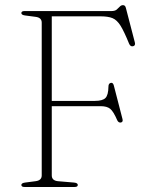

<svg xmlns="http://www.w3.org/2000/svg" viewBox="-20 -744 600 764"><path d="M423.5 -700Q437.5 -700 444.5 -706Q451.5 -712 456.8 -717.8Q462 -723.5 469.5 -723.5Q478.5 -723.5 481 -712L516.5 -575.5Q520 -562.5 509.5 -560Q499 -557.5 493.5 -570.5Q474 -618.5 459.8 -641.5Q445.5 -664.5 427.8 -671.8Q410 -679 380.5 -679H186V-342.5H357.5Q388 -342.5 399.5 -354Q411 -365.5 411.5 -399Q411.5 -411.5 420 -414Q429.5 -417 433 -403.5L467.5 -270Q470.5 -258.5 461 -256.5Q451.5 -255 446.5 -265.5Q431.5 -300.5 418.5 -311Q405.5 -321.5 381 -321.5H186V-46Q186 -25.5 210.5 -23L275 -17.5Q289.5 -16 289.5 -8Q289.5 0 277 0H77.5Q65 0 65 -8Q65 -15.5 79.5 -17.5L121.5 -23Q146 -26 146 -46V-654Q146 -674 121.5 -677L79.5 -682.5Q65 -684.5 65 -692Q65 -700 77.5 -700Z"/></svg>

Font: Fraunces 9pt S000 Thin
Style: Regular
Weight: 100
Version: Version 1.000; ttfautohint (v1.8.3)